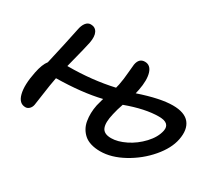

<svg xmlns="http://www.w3.org/2000/svg" viewBox="-96 -741 1052 923"><g transform="rotate(30 430.0 -280.0)"><path d="M106.9 -30.8Q71.3 -30.8 59.8 -76.2Q48.3 -121.6 64 -198.2Q74.2 -249 92.8 -272Q121.6 -397.5 138.2 -479Q142.6 -503.9 153.8 -518.6Q165 -533.2 181.2 -533.2Q206.1 -533.2 216.8 -512.7Q227.5 -492.2 220.2 -454.1Q217.3 -436.5 183.1 -303.2H186Q319.3 -303.2 438 -330.1Q439 -333 440.4 -340.1Q441.9 -347.2 442.9 -350.1Q449.7 -384.3 452.6 -423.1Q455.6 -461.9 457 -469.2Q463.9 -507.8 496.1 -507.8Q527.8 -507.8 538.8 -471.9Q549.8 -436 538.1 -376Q537.1 -370.1 533.2 -354Q648.4 -393.1 717.8 -393.1Q783.7 -393.1 810.3 -359.9Q836.9 -326.7 825.2 -267.1Q814.5 -212.4 766.8 -156.5Q719.2 -100.6 652.3 -63.7Q585.4 -26.9 523.9 -26.9Q495.1 -26.9 472.2 -33.9Q449.2 -41 434.6 -54Q419.9 -66.9 410.4 -84Q400.9 -101.1 397.5 -121.8Q394 -142.6 394.5 -164.3Q395 -186 399.9 -210Q400.9 -214.8 411.1 -252Q308.1 -227.1 165 -225.1Q156.7 -183.1 149.4 -128.4Q142.1 -73.7 140.1 -64Q137.7 -49.8 128.4 -40.3Q119.1 -30.8 106.9 -30.8ZM488.8 -212.9Q476.1 -160.6 486.6 -134.3Q497.1 -107.9 538.1 -107.9Q574.2 -107.9 617.9 -129.4Q661.6 -150.9 696.8 -188.5Q731.9 -226.1 740.2 -266.1Q744.6 -289.1 731.4 -301Q718.3 -313 686 -313Q610.4 -313 506.8 -274.9Q495.1 -241.7 488.8 -212.9Z"/></g></svg>

Font: Shantell Sans Irregular Bouncy
Style: Italic
Weight: 400
Italic angle: -11.31°
Designer: Stephen Nixon, Anya Danilova, Shantell Martin
Foundry: Arrow Type
Version: Version 1.006;[9816181b4]